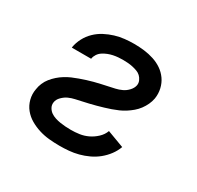

<svg xmlns="http://www.w3.org/2000/svg" viewBox="-121 -669 842 819"><g transform="rotate(30 300.0 -260.0)"><path d="M262 8Q235 8 209.5 5.5Q184 3 160 -4.5Q136 -12 114.5 -24.5Q93 -37 77.5 -56Q62 -75 55.5 -100Q49 -125 54 -151Q56 -166 62.5 -181.5Q69 -197 79.5 -210Q90 -223 102.5 -234Q115 -245 129.5 -254Q144 -263 159 -269.5Q174 -276 189.5 -281.5Q205 -287 220.5 -292Q236 -297 251.5 -301Q267 -305 282.5 -308.5Q298 -312 314.5 -315.5Q331 -319 346.5 -322.5Q362 -326 377 -333Q392 -340 404 -353Q416 -366 419 -381Q421 -393 416 -404Q411 -415 403 -422.5Q395 -430 384 -434Q373 -438 361.5 -440.5Q350 -443 338 -444Q326 -445 313 -445Q302 -445 290 -444Q278 -443 266 -440.5Q254 -438 242.5 -433.5Q231 -429 220 -422Q209 -415 202 -404.5Q195 -394 193 -382V-381H98V-384Q102 -407 113.5 -429Q125 -451 143 -468.5Q161 -486 183 -497.5Q205 -509 228 -516Q251 -523 274.5 -525.5Q298 -528 320 -528Q346 -528 370.5 -525Q395 -522 418 -514.5Q441 -507 460 -494Q479 -481 492.5 -462Q506 -443 511.5 -419Q517 -395 513 -370Q510 -354 503 -339Q496 -324 486 -310.5Q476 -297 463 -286Q450 -275 436 -266Q422 -257 407 -250.5Q392 -244 376.5 -238.5Q361 -233 345.5 -228.5Q330 -224 314 -219.5Q298 -215 282.5 -211.5Q267 -208 251.5 -204.5Q236 -201 220 -197.5Q204 -194 189.5 -187.5Q175 -181 162 -168Q149 -155 147 -140Q145 -126 151.5 -114.5Q158 -103 168 -96Q178 -89 190.5 -85Q203 -81 215.5 -79Q228 -77 241.5 -76Q255 -75 269 -75Q290 -75 311 -78Q332 -81 352 -90.5Q372 -100 389 -116Q406 -132 413 -152L496 -121Q488 -99 473.5 -79.5Q459 -60 440 -44.5Q421 -29 398.5 -18.5Q376 -8 353 -2Q330 4 307 6Q284 8 262 8Z"/></g></svg>

Font: Iosevka Medium Extended
Style: Italic
Weight: 500
Width: 7
Italic angle: -9°
Monospace: yes
Designer: Belleve Invis
Foundry: Belleve Invis
Version: Version 32.5.0; ttfautohint (v1.8.4)